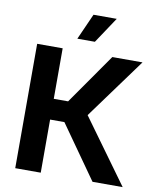

<svg xmlns="http://www.w3.org/2000/svg" viewBox="-100 -1027 919 1106"><g transform="rotate(10 359.5 -474.5)"><path d="M65.7 0V-727.5H214.9V-432H298.8L505.3 -727.5H681.9L423.3 -373.4L694.1 0H517.7L298.5 -310.6H214.9V0ZM288.5 -796.7 356.3 -948.7H492.2L391.1 -796.7Z"/></g></svg>

Font: Inter Variable LoSnoCo
Style: Regular
Weight: 400
Designer: Rasmus Andersson
Foundry: rsms
Version: Version 4.000;git-a52131595; featfreeze: case,dlig,ss01,ss02